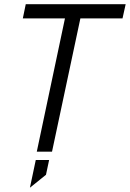

<svg xmlns="http://www.w3.org/2000/svg" viewBox="-20 -710 608 899"><path d="M553.7 -624H356.4L223.6 0H152.3L284.2 -624H86.9L100.6 -690.4H568.4ZM147.5 39.1H210L195.3 108.4L120.1 168.9Z"/></svg>

Font: Dinish
Style: Italic
Weight: 400
Italic angle: -12°
Designer: Bert Driehuis
Foundry: Playbeing
Version: Version 3.002; git-62d0f29-release